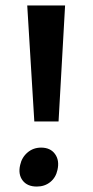

<svg xmlns="http://www.w3.org/2000/svg" viewBox="-20 -678 340 705"><path d="M106 -232 80 -658H219L195 -232ZM115 7Q80 7 63 -15.5Q46 -38 54 -72Q60 -100 81 -118Q102 -136 131 -136Q165 -136 182 -112.5Q199 -89 191 -54Q185 -26 164.5 -9.5Q144 7 115 7Z"/></svg>

Font: EauTest
Style: Bold Italic
Weight: 700
Italic angle: -12°
Designer: Christian Thalmann (Catharsis Fonts)
Version: Version 0.001;PS 000.001;hotconv 1.0.88;makeotf.lib2.5.64775